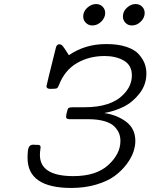

<svg xmlns="http://www.w3.org/2000/svg" viewBox="-20 -911 738 942"><path d="M115.2 -136.2Q115.2 -177.2 121.6 -189.2Q127.9 -201.2 144 -201.2Q146 -201.2 149.9 -200.7Q153.8 -200.2 157.2 -200.2Q166 -200.2 168.9 -200.2Q171.9 -200.2 175.5 -197.5Q179.2 -194.8 179.2 -189Q179.2 -187 177.5 -174.1Q175.8 -161.1 175.8 -150.9Q175.8 -46.9 339.8 -46.9Q451.7 -46.9 511.2 -101.3Q570.8 -155.8 570.8 -219.2Q570.8 -238.3 564.9 -254.6Q559.1 -271 543 -288.6Q526.9 -306.2 493.4 -316.2Q460 -326.2 412.1 -326.2H321.8Q303.7 -326.2 304.2 -337.9Q304.2 -345.7 308.1 -360.8Q312 -376 314.9 -379.9Q319.8 -384.8 340.8 -384.8H394Q524.9 -384.8 585 -446.8Q627 -488.8 627 -541Q627 -590.8 587.9 -613.5Q548.8 -636.2 493.2 -636.2Q417 -636.2 356.9 -601.1Q296.9 -565.9 269 -493.2Q264.2 -480 258.5 -477.5Q252.9 -475.1 231.9 -475.1H226.1Q208 -475.1 208 -487.8Q208 -492.7 253.9 -675.8Q257.8 -693.8 271 -693.8Q279.8 -693.8 286.9 -686Q293.9 -678.2 311 -650.9Q314.9 -644 317.9 -640.1Q397.9 -695.3 502 -694.8H502.9Q560.1 -694.8 601.1 -680.9Q642.1 -667 662.1 -643.6Q682.1 -620.1 690.2 -597.7Q698.2 -575.2 698.2 -549.8Q698.2 -495.6 664.6 -452.4Q630.9 -409.2 586.4 -387.2Q542 -365.2 493.2 -356.9V-356Q554.2 -347.2 599.1 -313.5Q644 -279.8 644 -219.2Q644 -194.3 634.5 -165.8Q625 -137.2 601.1 -105.2Q577.1 -73.2 542.5 -47.6Q507.8 -22 451.9 -5.4Q396 11.2 329.1 11.2Q115.2 10.7 115.2 -136.2ZM388.2 -830.1Q388.2 -855 408.2 -873Q428.2 -891.1 451.2 -891.1Q471.2 -891.1 483.6 -878.2Q496.1 -865.2 496.1 -847.2Q496.1 -824.2 477.1 -805.2Q458 -786.1 433.1 -786.1Q414.1 -786.1 401.1 -799.1Q388.2 -812 388.2 -830.1ZM583 -830.1Q583 -855 602.5 -873Q622.1 -891.1 645 -891.1Q665 -891.1 677.5 -878.2Q689.9 -865.2 689.9 -847.2Q689.9 -824.2 670.9 -805.2Q651.9 -786.1 627 -786.1Q607.9 -786.1 595.5 -799.1Q583 -812 583 -830.1Z"/></svg>

Font: CMU Concrete
Style: Italic
Weight: 500
Italic angle: -14.04°
Version: Version 0.7.0